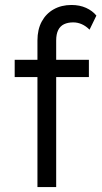

<svg xmlns="http://www.w3.org/2000/svg" viewBox="-20 -763 415 783"><path d="M132.7 0V-598.2Q132.7 -642.8 150.3 -675.3Q168 -707.8 199.3 -725.2Q230.6 -742.7 271.5 -742.7Q304.9 -742.7 331 -730.9Q357.2 -719 373.1 -699.4L345.2 -642Q330.5 -656.7 313.7 -664.2Q296.8 -671.7 278.8 -671.7Q256.8 -671.7 241.1 -664.2Q225.4 -656.6 217.2 -640.1Q209.1 -623.6 209.1 -597.8V0H171.9Q161.9 0 152.1 0Q142.3 0 132.7 0ZM39.9 -448.7V-519H342.5V-448.7Z"/></svg>

Font: Lexend Medium
Style: Regular
Weight: 500
Designer: Bonnie Shaver-Troup, Thomas Jockin
Foundry: Lexend
Version: Version 1.005